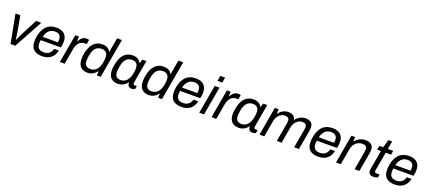

<svg xmlns="http://www.w3.org/2000/svg" viewBox="76 -2015 7382 3319"><g transform="rotate(20 3767.0 -355.5)"><path d="M162.1 0 62 -525.9H150.9L199.2 -263.2Q208.5 -212.9 222.2 -101.1H227.1Q266.1 -189.9 304.2 -263.2L441.9 -525.9H536.1L250 0Z M747.1 12.2Q534.2 12.2 534.2 -185.1Q534.2 -238.3 544.9 -292Q556.2 -346.7 576.7 -390.1Q597.2 -433.6 629.2 -467.5Q661.1 -501.5 708 -519.8Q754.9 -538.1 814 -538.1Q913.6 -538.1 963.9 -489.3Q1014.2 -440.4 1014.2 -348.1Q1014.2 -294.9 1000 -241.2H628.9Q624 -208 624 -187Q624 -121.1 654.5 -91.1Q685.1 -61 748 -61Q804.2 -61 844.2 -89.6Q884.3 -118.2 899.9 -179.2H985.8Q966.3 -84.5 902.8 -36.1Q839.4 12.2 747.1 12.2ZM641.1 -307.1H920.9Q925.8 -329.6 925.8 -356Q925.8 -465.8 813 -465.8Q747.1 -465.8 703.4 -425.3Q659.7 -384.8 641.1 -307.1Z M1069.8 0 1162.1 -525.9H1231L1226.1 -440.9H1231Q1284.7 -538.1 1366.7 -538.1Q1397.5 -538.1 1414.1 -529.8L1399.9 -449.2H1365.7Q1302.2 -449.2 1261.5 -405.3Q1220.7 -361.3 1208 -287.1L1157.7 0Z M1578.6 12.2Q1494.6 12.2 1449.2 -36.9Q1403.8 -85.9 1403.8 -179.2Q1403.8 -226.6 1411.6 -274.9Q1435.1 -406.2 1498.8 -472.2Q1562.5 -538.1 1654.8 -538.1Q1770 -538.1 1806.6 -460H1813.5L1859.9 -723.1H1947.8L1820.8 0H1750.5L1753.4 -75.2H1746.6Q1681.6 12.2 1578.6 12.2ZM1603.5 -64.9Q1673.8 -64.9 1718 -112.8Q1762.2 -160.6 1777.8 -252Q1786.6 -304.7 1786.6 -335.9Q1786.6 -460.9 1676.8 -460.9Q1605 -460.9 1563.5 -417.2Q1522 -373.5 1504.9 -277.8Q1494.6 -213.9 1494.6 -183.1Q1494.6 -121.6 1522.2 -93.3Q1549.8 -64.9 1603.5 -64.9Z M2133.8 12.2Q2053.2 12.2 2007.8 -36.1Q1962.4 -84.5 1962.4 -179.2Q1962.4 -215.3 1971.7 -268.1Q1994.1 -405.3 2056.9 -471.7Q2119.6 -538.1 2216.3 -538.1Q2326.7 -538.1 2365.7 -456.1H2371.6L2398.4 -525.9H2470.7L2448.7 -401.9Q2395.5 -113.3 2395.5 -88.9Q2395.5 -63 2422.4 -63H2462.4L2452.6 -4.9Q2421.4 11.2 2387.7 11.2Q2331.1 11.2 2319.3 -38.1Q2314 -55.7 2315.4 -76.2L2309.6 -78.1Q2245.6 12.2 2133.8 12.2ZM2165.5 -64.9Q2192.4 -64.9 2217.3 -75Q2242.2 -85 2265.9 -106Q2289.6 -127 2307.6 -165.3Q2325.7 -203.6 2334.5 -254.9Q2343.8 -310.5 2343.8 -338.9Q2343.8 -399.9 2316.7 -430.4Q2289.6 -460.9 2232.4 -460.9Q2165.5 -460.9 2124 -417Q2082.5 -373 2064.5 -272.9Q2054.7 -214.4 2054.7 -181.2Q2054.7 -121.1 2081.8 -93Q2108.9 -64.9 2165.5 -64.9Z M2706.1 12.2Q2622.1 12.2 2576.7 -36.9Q2531.2 -85.9 2531.2 -179.2Q2531.2 -226.6 2539.1 -274.9Q2562.5 -406.2 2626.2 -472.2Q2689.9 -538.1 2782.2 -538.1Q2897.5 -538.1 2934.1 -460H2940.9L2987.3 -723.1H3075.2L2948.2 0H2877.9L2880.9 -75.2H2874Q2809.1 12.2 2706.1 12.2ZM2731 -64.9Q2801.3 -64.9 2845.5 -112.8Q2889.6 -160.6 2905.3 -252Q2914.1 -304.7 2914.1 -335.9Q2914.1 -460.9 2804.2 -460.9Q2732.4 -460.9 2690.9 -417.2Q2649.4 -373.5 2632.3 -277.8Q2622.1 -213.9 2622.1 -183.1Q2622.1 -121.6 2649.7 -93.3Q2677.2 -64.9 2731 -64.9Z M3311 12.2Q3098.1 12.2 3098.1 -185.1Q3098.1 -238.3 3108.9 -292Q3120.1 -346.7 3140.6 -390.1Q3161.1 -433.6 3193.1 -467.5Q3225.1 -501.5 3272 -519.8Q3318.8 -538.1 3377.9 -538.1Q3477.5 -538.1 3527.8 -489.3Q3578.1 -440.4 3578.1 -348.1Q3578.1 -294.9 3564 -241.2H3192.9Q3188 -208 3188 -187Q3188 -121.1 3218.5 -91.1Q3249 -61 3312 -61Q3368.2 -61 3408.2 -89.6Q3448.2 -118.2 3463.9 -179.2H3549.8Q3530.3 -84.5 3466.8 -36.1Q3403.3 12.2 3311 12.2ZM3205.1 -307.1H3484.9Q3489.7 -329.6 3489.7 -356Q3489.7 -465.8 3377 -465.8Q3311 -465.8 3267.3 -425.3Q3223.6 -384.8 3205.1 -307.1Z M3741.7 -625 3758.8 -723.1H3846.7L3830.1 -625ZM3633.8 0 3727.1 -525.9H3814.9L3721.7 0Z M3859.4 0 3951.7 -525.9H4020.5L4015.6 -440.9H4020.5Q4074.2 -538.1 4156.2 -538.1Q4187 -538.1 4203.6 -529.8L4189.5 -449.2H4155.3Q4091.8 -449.2 4051 -405.3Q4010.3 -361.3 3997.6 -287.1L3947.3 0Z M4356.4 12.2Q4275.9 12.2 4230.5 -36.1Q4185.1 -84.5 4185.1 -179.2Q4185.1 -215.3 4194.3 -268.1Q4216.8 -405.3 4279.5 -471.7Q4342.3 -538.1 4439 -538.1Q4549.3 -538.1 4588.4 -456.1H4594.2L4621.1 -525.9H4693.4L4671.4 -401.9Q4618.2 -113.3 4618.2 -88.9Q4618.2 -63 4645 -63H4685.1L4675.3 -4.9Q4644 11.2 4610.4 11.2Q4553.7 11.2 4542 -38.1Q4536.6 -55.7 4538.1 -76.2L4532.2 -78.1Q4468.3 12.2 4356.4 12.2ZM4388.2 -64.9Q4415 -64.9 4439.9 -75Q4464.8 -85 4488.5 -106Q4512.2 -127 4530.3 -165.3Q4548.3 -203.6 4557.1 -254.9Q4566.4 -310.5 4566.4 -338.9Q4566.4 -399.9 4539.3 -430.4Q4512.2 -460.9 4455.1 -460.9Q4388.2 -460.9 4346.7 -417Q4305.2 -373 4287.1 -272.9Q4277.3 -214.4 4277.3 -181.2Q4277.3 -121.1 4304.4 -93Q4331.5 -64.9 4388.2 -64.9Z M4741.7 0 4834 -525.9H4902.8L4897.9 -446.8H4904.8Q4980 -538.1 5081.5 -538.1Q5133.8 -538.1 5168.2 -515.6Q5202.6 -493.2 5212.9 -446.8H5219.7Q5293.5 -538.1 5399.9 -538.1Q5462.9 -538.1 5499.8 -507.1Q5536.6 -476.1 5536.6 -410.2Q5536.6 -388.7 5529.8 -350.1L5467.8 0H5379.9L5440.9 -344.2Q5445.8 -371.1 5445.8 -386.2Q5445.8 -427.7 5423.8 -443.8Q5401.9 -460 5361.8 -460Q5306.6 -460 5260.3 -415Q5213.9 -370.1 5200.7 -294.9L5148.9 0H5060.5L5121.6 -344.2Q5126 -380.4 5126 -387.2Q5126 -427.7 5104.2 -443.8Q5082.5 -460 5043 -460Q4987.3 -460 4941.2 -415.5Q4895 -371.1 4881.8 -294.9L4829.6 0Z M5826.7 12.2Q5613.8 12.2 5613.8 -185.1Q5613.8 -238.3 5624.5 -292Q5635.7 -346.7 5656.2 -390.1Q5676.8 -433.6 5708.7 -467.5Q5740.7 -501.5 5787.6 -519.8Q5834.5 -538.1 5893.6 -538.1Q5993.2 -538.1 6043.5 -489.3Q6093.8 -440.4 6093.8 -348.1Q6093.8 -294.9 6079.6 -241.2H5708.5Q5703.6 -208 5703.6 -187Q5703.6 -121.1 5734.1 -91.1Q5764.6 -61 5827.6 -61Q5883.8 -61 5923.8 -89.6Q5963.9 -118.2 5979.5 -179.2H6065.4Q6045.9 -84.5 5982.4 -36.1Q5918.9 12.2 5826.7 12.2ZM5720.7 -307.1H6000.5Q6005.4 -329.6 6005.4 -356Q6005.4 -465.8 5892.6 -465.8Q5826.7 -465.8 5783 -425.3Q5739.3 -384.8 5720.7 -307.1Z M6149.4 0 6241.7 -525.9H6310.5L6305.7 -446.8H6312.5Q6349.6 -492.7 6398.2 -515.4Q6446.8 -538.1 6499.5 -538.1Q6567.4 -538.1 6606.9 -506.8Q6646.5 -475.6 6646.5 -409.2Q6646.5 -380.9 6640.6 -346.2L6579.6 0H6491.7L6551.3 -340.8Q6551.8 -346.7 6553.2 -356.4Q6554.7 -366.2 6555.7 -373.3Q6556.6 -380.4 6556.6 -386.2Q6556.6 -427.2 6533.2 -443.6Q6509.8 -460 6466.3 -460Q6404.3 -460 6353.3 -415.5Q6302.2 -371.1 6288.6 -292L6237.3 0Z M6838.4 12.2Q6747.6 12.2 6747.6 -70.8Q6747.6 -84 6750.5 -101.1L6811.5 -452.1H6743.7L6756.3 -525.9H6825.7L6868.7 -672.9H6937.5L6911.6 -525.9H7010.3L6997.6 -452.1H6899.4L6840.3 -121.1Q6839.8 -118.2 6838.9 -111.8Q6837.9 -105.5 6837.2 -100.1Q6836.4 -94.7 6836.4 -92.8Q6836.4 -62 6873.5 -62H6929.7L6919.4 -3.9Q6878.9 12.2 6838.4 12.2Z M7234.4 12.2Q7021.5 12.2 7021.5 -185.1Q7021.5 -238.3 7032.2 -292Q7043.5 -346.7 7064 -390.1Q7084.5 -433.6 7116.5 -467.5Q7148.4 -501.5 7195.3 -519.8Q7242.2 -538.1 7301.3 -538.1Q7400.9 -538.1 7451.2 -489.3Q7501.5 -440.4 7501.5 -348.1Q7501.5 -294.9 7487.3 -241.2H7116.2Q7111.3 -208 7111.3 -187Q7111.3 -121.1 7141.8 -91.1Q7172.4 -61 7235.4 -61Q7291.5 -61 7331.5 -89.6Q7371.6 -118.2 7387.2 -179.2H7473.1Q7453.6 -84.5 7390.1 -36.1Q7326.7 12.2 7234.4 12.2ZM7128.4 -307.1H7408.2Q7413.1 -329.6 7413.1 -356Q7413.1 -465.8 7300.3 -465.8Q7234.4 -465.8 7190.7 -425.3Q7147 -384.8 7128.4 -307.1Z"/></g></svg>

Font: Archivo
Style: Italic
Weight: 400
Italic angle: -10°
Designer: Hector Gatti
Foundry: Omnibus-Type
Version: Version 2.001